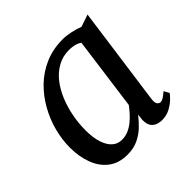

<svg xmlns="http://www.w3.org/2000/svg" viewBox="-149 -714 870 870"><g transform="rotate(-45 286.5 -279.0)"><path d="M454.5 -93Q451.5 -69.5 458.2 -61Q465 -52.5 473.5 -52.5Q482.5 -52.5 492.8 -59Q503 -65.5 518 -78.5L532 -53Q528 -46.5 512.8 -31.2Q497.5 -16 474 -3Q450.5 10 421 10Q392.5 10 375 -5Q357.5 -20 358 -54L361.5 -85Q344 -62 321.2 -40.2Q298.5 -18.5 268.8 -4.2Q239 10 200 10Q144.5 10 108.5 -17.5Q72.5 -45 54.8 -92.2Q37 -139.5 37 -198Q37 -247.5 50.5 -299.5Q64 -351.5 90.8 -399.5Q117.5 -447.5 156.5 -485.5Q195.5 -523.5 247 -545.8Q298.5 -568 361.5 -568Q384.5 -568 412.2 -562Q440 -556 461.5 -547.5L520 -567.5ZM410 -497Q396.5 -506 380.5 -509.8Q364.5 -513.5 347 -513.5Q306.5 -513.5 273.8 -495.2Q241 -477 216.5 -445.8Q192 -414.5 175.5 -374.2Q159 -334 150.8 -290.2Q142.5 -246.5 142.5 -203.5Q142.5 -155 153.5 -122Q164.5 -89 183.8 -72.2Q203 -55.5 228.5 -55.5Q252 -55.5 271.8 -64.2Q291.5 -73 308.2 -86.8Q325 -100.5 338.5 -116Q352 -131.5 362.5 -145.5Z"/></g></svg>

Font: Merriweather Light 18pt
Style: Italic
Weight: 400
Italic angle: -7.8°
Version: Version 2.101